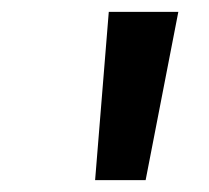

<svg xmlns="http://www.w3.org/2000/svg" viewBox="-20 -765 351 323"><path d="M225 -462 280 -745H163L140 -462Z"/></svg>

Font: Plus Jakarta Sans
Style: Bold Italic
Weight: 700
Italic angle: -8°
Designer: Gumpita Rahayu
Foundry: Tokotype
Version: Version 2.071;gftools[0.9.30]